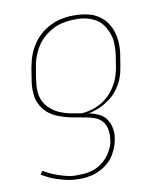

<svg xmlns="http://www.w3.org/2000/svg" viewBox="-84 -598 768 890"><g transform="rotate(-10 300.0 -152.5)"><path d="M221 223Q207 223 193 222Q179 221 165.5 218.5Q152 216 138 212Q124 208 109 203Q94 198 83 193Q72 188 64 183L44 172L55 156Q66 162 77 168Q88 174 99 178.5Q110 183 123 187.5Q136 192 150.5 196Q165 200 176.5 202Q188 204 197 204H220Q237 204 255.5 201.5Q274 199 291.5 192.5Q309 186 325 174.5Q341 163 353.5 148.5Q366 134 376 114.5Q386 95 388 83L390 69Q394 45 390 21.5Q386 -2 372 -18.5Q358 -35 335.5 -42.5Q313 -50 291 -54L245 -62Q231 -64 218.5 -67Q206 -70 194 -74Q182 -78 170 -82.5Q158 -87 146.5 -93.5Q135 -100 126 -107.5Q117 -115 109 -124Q101 -133 94.5 -144.5Q88 -156 83.5 -167.5Q79 -179 77.5 -192Q76 -205 75.5 -218.5Q75 -232 76.5 -247.5Q78 -263 80 -272L88 -323Q91 -339 95 -354.5Q99 -370 105 -385.5Q111 -401 119.5 -416Q128 -431 138 -444Q148 -457 161 -469Q174 -481 188.5 -490.5Q203 -500 218.5 -507Q234 -514 249.5 -518.5Q265 -523 284 -525.5Q303 -528 314 -528H327Q344 -528 360.5 -526Q377 -524 393.5 -520Q410 -516 424.5 -508.5Q439 -501 451 -491Q463 -481 472.5 -468.5Q482 -456 489 -441.5Q496 -427 500 -411.5Q504 -396 506 -379.5Q508 -363 507 -343Q506 -323 504 -312L495 -257Q493 -244 490 -231.5Q487 -219 482.5 -206.5Q478 -194 471.5 -182Q465 -170 457 -158.5Q449 -147 440 -137Q431 -127 420 -118.5Q409 -110 397.5 -102.5Q386 -95 373.5 -89Q361 -83 346.5 -78Q332 -73 323 -71L312 -69Q328 -66 342 -61Q356 -56 369 -48.5Q382 -41 391 -29Q400 -17 405.5 -3.5Q411 10 413 28.5Q415 47 413 57L411 70Q409 82 405.5 94Q402 106 396.5 118Q391 130 384.5 141Q378 152 369 162Q360 172 349.5 180.5Q339 189 328 195.5Q317 202 304.5 207.5Q292 213 280 216Q268 219 254 221Q240 223 231 223ZM282 -75Q295 -76 308.5 -78.5Q322 -81 335.5 -85.5Q349 -90 361.5 -96Q374 -102 385.5 -110Q397 -118 408 -128Q419 -138 427.5 -149Q436 -160 443.5 -172Q451 -184 456.5 -196.5Q462 -209 466.5 -224.5Q471 -240 473 -249L481 -300Q484 -315 485 -330.5Q486 -346 486 -361Q486 -376 483.5 -390.5Q481 -405 475.5 -418.5Q470 -432 463 -444.5Q456 -457 446.5 -467.5Q437 -478 424.5 -485.5Q412 -493 398.5 -498Q385 -503 368 -506Q351 -509 341 -509H327Q313 -509 298 -507.5Q283 -506 268 -503Q253 -500 239 -494.5Q225 -489 211.5 -481Q198 -473 185.5 -463Q173 -453 162.5 -441.5Q152 -430 144 -417Q136 -404 129.5 -390Q123 -376 117.5 -359Q112 -342 111 -333L102 -281Q100 -265 98 -249Q96 -233 96.5 -216.5Q97 -200 100.5 -185.5Q104 -171 111.5 -158Q119 -145 129.5 -134Q140 -123 152 -114.5Q164 -106 178 -100Q192 -94 207 -89.5Q222 -85 240 -82Q258 -79 268 -77Z"/></g></svg>

Font: Iosevka Aile Thin Oblique
Style: Regular
Weight: 100
Italic angle: -9°
Designer: Belleve Invis
Foundry: Belleve Invis
Version: Version 31.1.0; ttfautohint (v1.8.4)